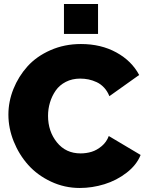

<svg xmlns="http://www.w3.org/2000/svg" viewBox="-20 -934 731 960"><path d="M299.8 -764.2V-914.1H470.2V-764.2ZM384.8 -713.9Q484.9 -713.9 561.5 -671.9Q638.2 -629.9 675.8 -559.1L526.9 -453.1Q517.1 -478 500.5 -495.8Q483.9 -513.7 463.4 -523.2Q442.9 -532.7 422.6 -536.9Q402.3 -541 380.9 -541Q340.8 -541 309.1 -524.7Q277.3 -508.3 258.5 -481.2Q239.7 -454.1 230 -421.9Q220.2 -389.6 220.2 -355Q220.2 -277.3 264.6 -222.2Q309.1 -167 382.8 -167Q411.6 -167 438 -175Q464.4 -183.1 488.5 -203.4Q512.7 -223.6 523.9 -253.9L683.1 -159.2Q663.1 -108.9 613 -70.3Q563 -31.7 502 -12.9Q440.9 5.9 378.9 5.9Q302.7 5.9 235.1 -25.9Q167.5 -57.6 121.3 -109.1Q75.2 -160.6 48.6 -226.8Q22 -293 22 -360.8Q22 -426.3 47.1 -489Q72.3 -551.8 117.4 -602.1Q162.6 -652.3 232.4 -683.1Q302.2 -713.9 384.8 -713.9Z"/></svg>

Font: Rawline Black
Style: Regular
Weight: 900
Designer: Matt McInerney, Pablo Impallari, Rodrigo Fuenzalida
Foundry: Matt McInerney, Pablo Impallari, Rodrigo Fuenzalida
Version: Version 4.020;PS 004.020;hotconv 1.0.88;makeotf.lib2.5.64775